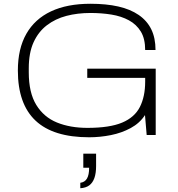

<svg xmlns="http://www.w3.org/2000/svg" viewBox="-20 -718 948 1021"><path d="M454 12Q263 12 169 -76.5Q75 -165 75 -343Q75 -459 120 -538Q165 -617 251 -657.5Q337 -698 461 -698Q545 -698 609 -683.5Q673 -669 717.5 -638.5Q762 -608 784.5 -562Q807 -516 807 -452H752Q752 -512 729 -550Q706 -588 665.5 -610Q625 -632 572.5 -640.5Q520 -649 461 -649Q392 -649 333 -633.5Q274 -618 229 -583.5Q184 -549 158.5 -493Q133 -437 133 -355V-333Q133 -225 173 -160Q213 -95 283 -66.5Q353 -38 445 -38Q563 -38 629.5 -66Q696 -94 724 -149.5Q752 -205 752 -284V-304H444V-353H808V0H760L751 -106Q723 -63 675 -37Q627 -11 569.5 0.5Q512 12 454 12ZM407 283V254Q431 251 442.5 231.5Q454 212 454 174H423V99H491V165Q491 203 482 228.5Q473 254 455 267.5Q437 281 407 283Z"/></svg>

Font: Archivo SemiExpanded Thin
Style: Regular
Weight: 250
Width: 6
Designer: Hector Gatti
Foundry: Omnibus-Type
Version: Version 2.001